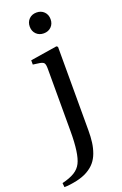

<svg xmlns="http://www.w3.org/2000/svg" viewBox="-213 -765 673 1058"><g transform="rotate(-20 123.5 -236.5)"><path d="M108.9 -609.9Q91.8 -627 91.8 -653.8Q91.8 -680.7 108.9 -697.8Q126 -714.8 152.8 -714.8Q179.7 -714.8 196.8 -697.8Q213.9 -680.7 213.9 -653.8Q213.9 -627 196.8 -609.9Q179.7 -592.8 152.8 -592.8Q126 -592.8 108.9 -609.9ZM-33.2 217.8Q13.2 206.5 40 189.9Q66.9 173.3 80.1 147Q106 96.2 106 -36.1V-401.9Q106 -427.2 99.9 -435.5Q93.8 -443.8 74.2 -446.8L36.1 -452.1V-477.1L192.9 -502L200.2 -496.1V-6.8Q200.2 32.7 196 63.7Q191.9 94.7 181.4 123.3Q170.9 151.9 153.3 172.6Q135.7 193.4 108.2 209Q80.6 224.6 43 232.9Q-1 242.2 -30.8 242.2Z"/></g></svg>

Font: Heuristica
Style: Regular
Weight: 400
Version: Version 1.0.2